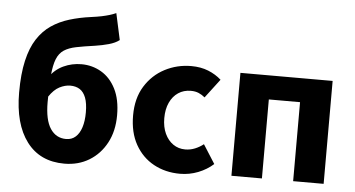

<svg xmlns="http://www.w3.org/2000/svg" viewBox="-51 -820 1704 922"><g transform="rotate(5 801.0 -359.0)"><path d="M287.9 12Q170.2 12 106.2 -73.1Q42.2 -158.1 42.2 -310Q42.2 -399.5 56.9 -463.2Q71.5 -526.9 99 -569.2Q126.5 -611.6 165 -637.8Q203.6 -664.1 251.7 -678.7Q299.9 -693.4 355.1 -700.7Q385 -704.7 405.5 -709Q426 -713.4 442.2 -718.2Q458.4 -723 474 -730L501.8 -602.4Q482.8 -587.5 451.3 -578.7Q419.7 -569.9 385.8 -564.9Q332.4 -557.5 296.3 -550.2Q260.3 -542.9 237.6 -528Q214.9 -513 203.2 -483.7Q191.5 -454.4 187 -404.3Q182.6 -354.2 182.6 -275.4Q182.6 -189.8 210.1 -148.2Q237.6 -106.6 286.2 -106.6Q313.3 -106.6 331.8 -123.2Q350.4 -139.7 360.1 -170.1Q369.8 -200.4 369.8 -241.6Q369.8 -285.9 359.5 -312.8Q349.1 -339.7 330.2 -351.8Q311.2 -363.8 284.2 -363.8Q259.4 -363.8 232.6 -350.2Q205.9 -336.6 182.3 -301.3L175.7 -395Q201.5 -432.8 242.3 -451.9Q283 -470.9 329.1 -470.9Q381.2 -470.9 424.9 -445.3Q468.6 -419.7 494.5 -368.7Q520.5 -317.7 520.5 -241.6Q520.5 -165.3 490.1 -108.4Q459.7 -51.5 407.3 -19.7Q354.9 12 287.9 12Z M845.5 12Q774.7 12 718.4 -18.8Q662.2 -49.6 629.6 -107.6Q597 -165.7 597 -247.8Q597 -330.4 632.9 -388.4Q668.9 -446.5 727.9 -477.3Q786.9 -508 855.3 -508Q901.2 -508 937.5 -493.4Q973.8 -478.7 1000.4 -454.7L931.4 -363.7Q917.6 -375.3 901.3 -382.4Q885 -389.4 863.5 -389.4Q829 -389.4 802.9 -372Q776.8 -354.6 762.1 -322.8Q747.4 -291.1 747.4 -247.8Q747.4 -205 762.2 -173.2Q777 -141.5 802.3 -124.1Q827.6 -106.6 860.4 -106.6Q884.9 -106.6 907.1 -115.7Q929.2 -124.7 948.1 -139.5L1005.7 -48.9Q974.7 -20.9 932.8 -4.4Q890.9 12 845.5 12Z M1092.7 0V-496.1H1537.2V0H1390.2V-380.8H1239.7V0Z"/></g></svg>

Font: Source Sans 3
Style: Regular
Weight: 200
Designer: Paul D. Hunt
Foundry: Adobe
Version: Version 3.046;hotconv 1.0.118;makeotfexe 2.5.65603